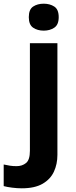

<svg xmlns="http://www.w3.org/2000/svg" viewBox="-84 -780 409 1040"><path d="M72 -687Q72 -729 95.5 -744.5Q119 -760 153 -760Q186 -760 210 -744.5Q234 -729 234 -687Q234 -646 210 -630Q186 -614 153 -614Q119 -614 95.5 -630Q72 -646 72 -687ZM34 240Q9 240 -18.5 236.5Q-46 233 -64 228V111Q-46 115 -30 117.5Q-14 120 6 120Q36 120 57 103Q78 86 78 37V-546H227V59Q227 109 208 150Q189 191 146.5 215.5Q104 240 34 240Z"/></svg>

Font: Noto Sans Hanifi Rohingya
Style: Bold
Weight: 700
Designer: Monotype Design Team and DaltonMaag
Foundry: Google LLC
Version: Version 2.102; ttfautohint (v1.8.4.7-5d5b)